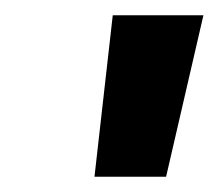

<svg xmlns="http://www.w3.org/2000/svg" viewBox="-20 -775 287 252"><path d="M104 -543 128 -755H247L198 -543Z"/></svg>

Font: DM Sans 24pt ExtraBold
Style: Italic
Weight: 800
Italic angle: -10°
Designer: Colophon Foundry, Jonny Pinhorn
Foundry: Colophon Foundry
Version: Version 4.004;gftools[0.9.30]